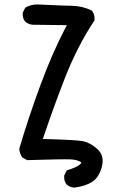

<svg xmlns="http://www.w3.org/2000/svg" viewBox="-20 -727 540 860"><path d="M311 113.3Q292.5 111.3 279.3 100.1L278.8 99.6Q265.6 84 267.6 60.1V59.1L268.1 58.1L277.8 38.6L279.3 36.1L281.7 35.2Q320.3 23.9 336.9 10.3Q341.8 6.3 343.3 3.4Q344.7 2 343.8 0.5Q342.8 -1 338.4 -3.4Q330.1 -7.8 318.6 -10.3Q307.1 -12.7 292.5 -13.2Q262.7 -14.6 103.5 -9.8H102.1L100.6 -10.3L81.1 -21L79.6 -22L79.1 -23.4Q77.6 -25.4 76.4 -27.6Q75.2 -29.8 74.2 -31.7Q73.2 -33.7 72.3 -35.9Q71.3 -38.1 70.6 -40.5Q69.8 -43 69.1 -45.2Q68.4 -47.4 67.9 -49.6Q67.4 -51.8 67.1 -54.2Q66.9 -56.6 66.4 -59.1V-60.1V-61Q106 -196.3 161.6 -347.2Q215.3 -493.2 279.3 -614.3L125 -616.2H124.5Q106.9 -618.7 93.8 -629.4L93.3 -629.9Q86.4 -637.7 83.7 -647.7Q81.1 -657.7 82 -669.4V-670.4L82.5 -671.4L92.3 -690.9L93.3 -692.9L94.7 -693.4Q119.6 -708 150.4 -707Q180.2 -706.1 216.3 -704.1Q252 -702.1 300.3 -701.2Q350.1 -700.2 390.1 -680.2L391.6 -679.2L392.6 -678.2Q405.3 -661.1 403.3 -637.2V-635.7L402.3 -634.3Q326.7 -520.5 269.5 -374.5Q214.4 -231.9 171.9 -104.5Q320.8 -100.6 351.1 -94.7Q383.3 -88.4 415.5 -60.1Q448.7 -30.3 436.5 19Q423.8 67.4 393.1 87.4Q362.3 107.4 312 113.3H311.5Z"/></svg>

Font: NaikaiFont
Style: SemiBold
Weight: 600
Version: Version 1.89